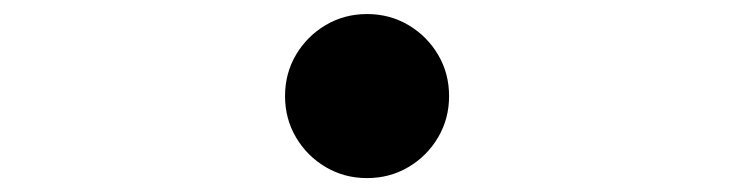

<svg xmlns="http://www.w3.org/2000/svg" viewBox="-20 -516 1040 272"><path d="M383.8 -379.9Q383.8 -412.1 399.4 -438.5Q415 -464.8 441.4 -480.5Q467.8 -496.1 500 -496.1Q532.2 -496.1 558.6 -480.5Q585 -464.8 600.6 -438.5Q616.2 -412.1 616.2 -379.9Q616.2 -347.7 600.6 -321.3Q585 -294.9 558.6 -279.3Q532.2 -263.7 500 -263.7Q467.8 -263.7 441.4 -279.3Q415 -294.9 399.4 -321.3Q383.8 -347.7 383.8 -379.9Z"/></svg>

Font: GenEi LateGo v2
Style: Medium
Weight: 500
Designer: o_tamon (Modified)
Foundry: o_tamon / Adobe Systems Incorporated / FONT 910 / Philipp H. Poll
Version: Version 2.1;Original Version 1.004